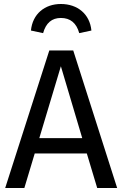

<svg xmlns="http://www.w3.org/2000/svg" viewBox="-20 -942 613 962"><path d="M285 -922C204 -922 143 -872 135 -789L196 -776C210 -827 240 -852 285 -852C332 -852 363 -827 377 -776L438 -789C430 -872 368 -922 285 -922ZM567 0 347 -689H227L6 0H102L154 -173H415L467 0ZM285 -610 392 -250H177Z"/></svg>

Font: Fira Sans
Style: Regular
Weight: 400
Designer: Carrois Corporate & Edenspiekermann AG
Foundry: Carrois Corporate GbR & Edenspiekermann AG
Version: Version 4.203